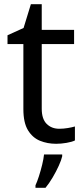

<svg xmlns="http://www.w3.org/2000/svg" viewBox="-20 -679 401 920"><path d="M264 -62Q284 -62 305 -65.5Q326 -69 339 -73V-6Q325 1 299 5.5Q273 10 249 10Q207 10 171.5 -4.5Q136 -19 114 -55Q92 -91 92 -156V-468H16V-510L93 -545L128 -659H180V-536H335V-468H180V-158Q180 -109 203.5 -85.5Q227 -62 264 -62ZM278 70Q274 88 261.5 115.5Q249 143 232.5 171Q216 199 198 221H150V209Q158 192 166.5 165.5Q175 139 182 110.5Q189 82 191 61H278Z"/></svg>

Font: Noto Sans Tifinagh Hawad
Style: Regular
Weight: 400
Designer: JamraPatel
Foundry: JamraPatel LLC
Version: Version 2.006; ttfautohint (v1.8.4.7-5d5b)